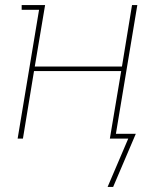

<svg xmlns="http://www.w3.org/2000/svg" viewBox="-20 -550 640 762"><path d="M429 192H407L489 0H416L461 -268H115L71 0H50L135 -511H66V-530H159L118 -286H464L504 -530H525L440 -19H519Z"/></svg>

Font: Iosevka Curly Slab ThEx
Style: Italic
Weight: 100
Width: 7
Italic angle: -9°
Monospace: yes
Designer: Belleve Invis
Foundry: Belleve Invis
Version: Version 11.1.0; ttfautohint (v1.8.3)